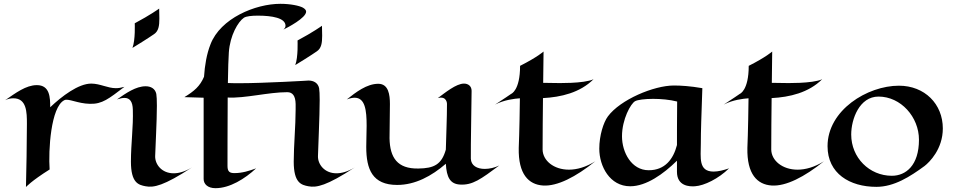

<svg xmlns="http://www.w3.org/2000/svg" viewBox="-20 -957 5006 1006"><path d="M243 -395C243 -445 242 -511 173 -511C116 -511 61 -469 7 -432C21 -439 36 -442 50 -442C120 -442 121 -369 121 -308C121 -212 118 -55 116 23C116 23 143 -8 240 -69C233 -168 246 -397 317 -432C337 -443 387 -414 451 -413C516 -411 550 -440 632 -502C614 -497 600 -495 587 -495C544 -495 504 -519 458 -519C391 -519 304 -453 243 -395Z M814 -912C814 -912 767 -878 686 -835C686 -835 690 -748 674 -706C753 -754 787 -778 787 -778C811 -794 815 -822 815 -860C815 -876 814 -893 814 -912ZM986 -80C950 -58 917 -49 890 -49C827 -49 792 -96 793 -139C794 -185 802 -319 802 -403C802 -431 801 -454 799 -465C793 -493 770 -505 743 -505C692 -505 640 -469 593 -436C608 -441 621 -444 632 -444C660 -444 675 -425 676 -382C679 -293 666 -204 666 -110C666 2 706 12 743 19C785 27 838 17 986 -80Z M1596 -535C1603 -535 1361 -521 1237 -521C1217 -521 1196 -521 1174 -522C1175 -595 1177 -655 1179 -682C1185 -772 1228 -844 1258 -864C1270 -872 1299 -875 1331 -875C1405 -875 1476 -863 1476 -822C1476 -816 1473 -809 1465 -802C1486 -812 1584 -863 1584 -896C1584 -903 1579 -910 1567 -917C1548 -927 1503 -937 1449 -937C1318 -937 1135 -861 1083 -725C1063 -675 1053 -615 1049 -555C1028 -505 997 -479 946 -448L1047 -445V-19C1047 7 1068 29 1109 29C1184 29 1263 -20 1322 -75C1287 -62 1249 -50 1209 -50C1185 -50 1172 -56 1172 -87C1172 -110 1172 -288 1173 -446C1263 -441 1386 -474 1485 -474C1513 -474 1528 -455 1529 -412V-383C1529 -298 1519 -194 1519 -110C1519 2 1559 12 1596 19C1638 27 1691 17 1839 -80C1803 -58 1770 -49 1743 -49C1680 -49 1645 -96 1646 -139C1647 -185 1655 -349 1655 -433C1655 -461 1654 -484 1652 -495C1646 -523 1623 -535 1596 -535ZM1667 -822C1667 -822 1620 -788 1539 -745C1539 -745 1543 -658 1527 -616C1606 -664 1640 -688 1640 -688C1664 -704 1668 -732 1668 -770C1668 -786 1667 -803 1667 -822Z M2596 -90C2571 -78 2544 -72 2520 -72C2480 -72 2448 -89 2447 -126C2446 -185 2451 -440 2451 -481C2451 -506 2433 -519 2411 -519C2370 -519 2312 -471 2274 -443C2322 -456 2322 -413 2322 -413C2322 -336 2318 -259 2316 -173C2294 -95 2254 -75 2172 -74C2062 -72 2023 -131 2021 -232C2021 -290 2023 -348 2023 -412C2023 -460 2016 -518 1962 -518C1902 -518 1845 -474 1797 -436C1813 -442 1827 -445 1838 -445C1893 -445 1901 -380 1901 -298C1901 -263 1899 -225 1899 -187C1899 -70 1931 12 2061 12C2156 12 2242 -35 2316 -99C2320 -27 2339 7 2390 10C2456 14 2499 -18 2596 -90Z M3099 -112C3050 -81 3002 -68 2961 -68C2881 -68 2824 -116 2823 -173C2823 -260 2824 -350 2825 -443C2919 -448 3019 -471 3090 -542C3040 -518 2893 -522 2893 -522C2893 -522 2861 -522 2826 -523L2828 -687C2828 -687 2796 -658 2705 -612C2705 -482 2658 -465 2658 -465C2658 -465 2613 -434 2574 -409C2622 -434 2676 -440 2704 -442C2702 -271 2698 -182 2698 -182C2695 -44 2750 10 2825 15C2900 20 2997 -30 3099 -112Z M3800 -75C3771 -65 3743 -58 3719 -58C3638 -58 3652 -132 3652 -203C3652 -273 3655 -345 3660 -495C3597 -506 3547 -509 3511 -509C3406 -509 3230 -435 3165 -347C3142 -316 3120 -247 3120 -178C3120 -86 3175 19 3282 19C3366 19 3456 -45 3527 -115V-57C3527 19 3593 21 3621 19C3670 16 3745 -21 3800 -75ZM3528 -425C3527 -319 3527 -251 3527 -197C3508 -123 3464 -65 3379 -65C3289 -65 3239 -158 3239 -243C3239 -332 3285 -415 3308 -427C3321 -434 3358 -439 3402 -439C3442 -439 3489 -435 3528 -425Z M4297 -112C4248 -81 4200 -68 4159 -68C4079 -68 4022 -116 4021 -173C4021 -260 4022 -350 4023 -443C4117 -448 4217 -471 4288 -542C4238 -518 4091 -522 4091 -522C4091 -522 4059 -522 4024 -523L4026 -687C4026 -687 3994 -658 3903 -612C3903 -482 3856 -465 3856 -465C3856 -465 3811 -434 3772 -409C3820 -434 3874 -440 3902 -442C3900 -271 3896 -182 3896 -182C3893 -44 3948 10 4023 15C4098 20 4195 -30 4297 -112Z M4920 -284C4920 -412 4825 -508 4690 -508C4525 -508 4316 -380 4316 -191C4316 -48 4432 22 4572 22C4665 22 4749 -32 4824 -87C4850 -107 4920 -176 4920 -284ZM4583 -451C4700 -451 4795 -344 4795 -225C4795 -90 4726 -36 4653 -36C4535 -36 4440 -131 4440 -252C4440 -333 4483 -451 4583 -451Z"/></svg>

Font: Eagle Lake
Style: Regular
Weight: 400
Designer: Astigmatic (AOETI)
Foundry: Astigmatic (AOETI)
Version: Version 1.000